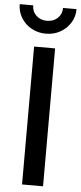

<svg xmlns="http://www.w3.org/2000/svg" viewBox="-81 -976 424 1009"><g transform="rotate(5 131.0 -471.5)"><path d="M186.5 -727.5V0H75.7V-727.5ZM130.9 -800.3Q88.9 -800.3 54.9 -819.3Q21 -838.4 1 -870.8Q-19 -903.3 -19 -942.9H52.2Q52.2 -910.2 74.5 -889.2Q96.7 -868.2 130.9 -868.2Q165 -868.2 187.3 -889.2Q209.5 -910.2 209.5 -942.9H280.8Q280.8 -903.3 261 -871.1Q241.2 -838.9 207.3 -819.6Q173.3 -800.3 130.9 -800.3Z"/></g></svg>

Font: Inter 20pt Medium
Style: Regular
Weight: 500
Version: Version 4.001;git-66647c0bb